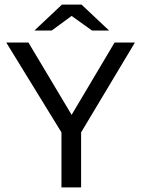

<svg xmlns="http://www.w3.org/2000/svg" viewBox="-20 -811 615 831"><path d="M476 -627H564L331 -238V0H246V-238L7 -627H103L290 -314ZM452 -679H378L290 -742L204 -679H129L248 -791H333Z"/></svg>

Font: Blinker
Style: Regular
Weight: 400
Designer: Juergen Huber
Foundry: supertype
Version: Version 1.017;hotconv 1.0.117;makeotfexe 2.5.65602